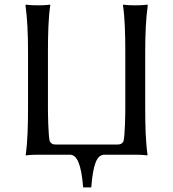

<svg xmlns="http://www.w3.org/2000/svg" viewBox="-20 -668 748 829"><path d="M282 0C312 0 331 40 339 141H374C382 41 398 0 431 0H564C598 0 616 3 616 3L617 0C609 -54 607 -125 607 -200V-445C607 -520 610 -588 618 -645L616 -648C616 -648 598 -645 564 -645C529 -645 512 -648 512 -648L511 -645C519 -592 521 -520 521 -445V-200C521 -183 520 -81 513 -57C506 -48 502 -44 487 -44H221C206 -44 202 -48 195 -57C188 -81 187 -183 187 -200V-445C187 -520 189 -592 197 -645L196 -648C196 -648 179 -645 144 -645C110 -645 92 -648 92 -648L90 -645C98 -588 101 -520 101 -445V-200C101 -125 99 -54 91 0L92 3C92 3 110 0 144 0Z"/></svg>

Font: Libertinus Sans
Style: Regular
Weight: 400
Designer: Philipp H. Poll, Khaled Hosny
Foundry: Caleb Maclennan
Version: Version 7.050;RELEASE